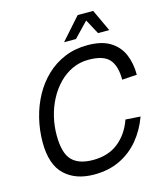

<svg xmlns="http://www.w3.org/2000/svg" viewBox="-133 -1009 957 1124"><g transform="rotate(-15 346.0 -447.5)"><path d="M298 16Q186 16 120 -46.5Q54 -109 54 -244Q54 -318 71.5 -389Q89 -460 122.5 -521Q156 -582 204.5 -628Q253 -674 315.5 -700Q378 -726 454 -726Q539 -726 590.5 -694.5Q642 -663 665.5 -608.5Q689 -554 689 -484L599 -478Q599 -562 563.5 -602Q528 -642 438 -642Q384 -642 338.5 -620.5Q293 -599 257 -562Q221 -525 195.5 -476.5Q170 -428 157 -373.5Q144 -319 144 -263Q144 -155 185.5 -111.5Q227 -68 314 -68Q406 -68 467 -116.5Q528 -165 557 -248L647 -242Q619 -165 570.5 -107Q522 -49 454 -16.5Q386 16 298 16ZM327 -778 445 -911H539L601 -778H533L479 -878H495L399 -778Z"/></g></svg>

Font: Geist
Style: Italic
Weight: 400
Italic angle: -12°
Designer: Basement.studio, Andrés Briganti, Mateo Zaragoza
Foundry: Basement.studio, Vercel, Andrés Briganti, Guido Ferreyra, Mateo Zaragoza
Version: Version 1.500